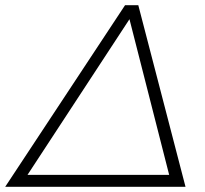

<svg xmlns="http://www.w3.org/2000/svg" viewBox="-67 -720 792 740"><path d="M648 0H-47L415 -700H466ZM39 -46H585L432 -646Z"/></svg>

Font: Montserrat Alternates Light
Style: Italic
Weight: 300
Italic angle: -11.3°
Designer: Julieta Ulanovsky
Foundry: Julieta Ulanovsky
Version: Version 7.200